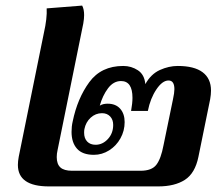

<svg xmlns="http://www.w3.org/2000/svg" viewBox="-20 -667 793 687"><path d="M44 -77Q44 -90 47 -106L137 -549Q149 -602 147 -637L274 -647Q281 -634 281 -613Q281 -600 278 -583L186 -130Q183 -117 183 -105Q183 -80 196 -68Q209 -56 238 -56H483Q523 -56 539.5 -77.5Q556 -99 565 -147L599 -312Q604 -335 604 -348Q604 -379 583 -379Q561 -379 539.5 -347Q518 -315 509 -270H449Q454 -298 454 -317Q454 -377 413 -377Q386 -377 366.5 -351Q347 -325 337 -289Q348 -296 365 -296Q394 -296 410 -278Q426 -260 426 -230Q426 -199 411 -172Q396 -145 370.5 -129Q345 -113 316 -113Q275 -113 255.5 -135Q236 -157 236 -195Q236 -215 240 -232Q257 -315 299.5 -373Q342 -431 421 -431Q450 -431 473.5 -415.5Q497 -400 500 -366Q520 -402 552 -416.5Q584 -431 616 -431Q675 -431 705 -408.5Q735 -386 735 -343Q735 -329 732 -312L690 -106Q678 -47 641.5 -23.5Q605 0 546 0H155Q44 0 44 -77ZM385 -220Q385 -239 374 -250.5Q363 -262 345 -262Q322 -262 304.5 -246Q287 -230 282 -205Q281 -200 281 -192Q281 -172 292 -160.5Q303 -149 322 -149Q347 -149 366 -169.5Q385 -190 385 -220Z"/></svg>

Font: Taviraj SemiBold
Style: Italic
Weight: 600
Italic angle: -12°
Designer: Katatrad Team
Foundry: CadsonDemak
Version: Version 1.001